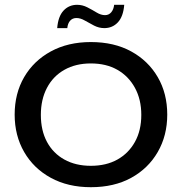

<svg xmlns="http://www.w3.org/2000/svg" viewBox="-20 -769 757 799"><path d="M358 10Q263 10 191.5 -29Q120 -68 80.5 -136.5Q41 -205 41 -292Q41 -380 80.5 -448Q120 -516 191.5 -555Q263 -594 358 -594Q455 -594 526 -555Q597 -516 636.5 -448Q676 -380 676 -292Q676 -205 636.5 -136.5Q597 -68 526 -29Q455 10 358 10ZM358 -79Q422 -79 468.5 -105Q515 -131 541.5 -178.5Q568 -226 568 -291Q568 -355 541.5 -403.5Q515 -452 468.5 -478.5Q422 -505 358 -505Q295 -505 248 -478.5Q201 -452 175.5 -403.5Q150 -355 150 -291Q150 -226 175.5 -178.5Q201 -131 248 -105Q295 -79 358 -79ZM414 -652Q392 -652 371.5 -662.5Q351 -673 333 -683.5Q315 -694 298 -694Q282 -694 272 -683Q262 -672 260 -652H218Q222 -701 244.5 -725Q267 -749 301 -749Q323 -749 343.5 -738.5Q364 -728 382 -717Q400 -706 417 -706Q433 -706 443 -718Q453 -730 455 -749H497Q493 -700 470.5 -676Q448 -652 414 -652Z"/></svg>

Font: Rokkitt Medium
Style: Regular
Weight: 500
Version: Version 3.103